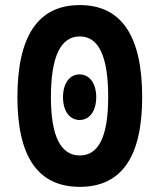

<svg xmlns="http://www.w3.org/2000/svg" viewBox="-20 -723 626 753"><path d="M293 9.8C455.6 9.8 537.6 -106.4 537.6 -341.8C537.6 -583 455.6 -703.1 293 -703.1C130.4 -703.1 48.3 -583 48.3 -341.8C48.3 -106.4 130.4 9.8 293 9.8ZM293 -113.3C217.8 -113.3 179.7 -189.5 179.7 -341.8C179.7 -501 217.8 -580.1 293 -580.1C367.7 -580.1 404.3 -501 404.3 -341.8C404.3 -189.5 367.7 -113.3 293 -113.3ZM292 -252.4C331.1 -252.4 357.4 -287.6 357.4 -341.8C357.4 -396 331.1 -431.2 292 -431.2C252.9 -431.2 227.1 -396 227.1 -341.8C227.1 -287.6 252.9 -252.4 292 -252.4Z"/></svg>

Font: Cascadia Code
Style: Bold
Weight: 700
Monospace: yes
Designer: Aaron Bell
Foundry: Saja Typeworks
Version: Version 2404.023